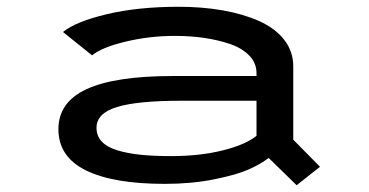

<svg xmlns="http://www.w3.org/2000/svg" viewBox="-20 -532 1090 567"><path d="M507 -512Q577 -512 637.2 -501.5Q697.5 -491 744.8 -470Q792 -449 819 -414.8Q846 -380.5 846 -336V-119.5L925 -39.5L856 15L773.5 -65.5Q749 -47 714.2 -31.5Q679.5 -16 612.8 -2.5Q546 11 466.5 11Q314.5 11 233.5 -29Q152.5 -69 152.5 -150.5Q152.5 -230.5 236.2 -269Q320 -307.5 491 -307.5H737.5V-316Q737.5 -345.5 716.5 -367.5Q695.5 -389.5 660 -401.8Q624.5 -414 583.5 -420Q542.5 -426 496 -426Q421.5 -426 350.8 -409Q280 -392 252 -368.5L166 -437.5Q203 -468 295.2 -490Q387.5 -512 507 -512ZM485.5 -71Q570 -71 637.5 -87.8Q705 -104.5 737.5 -131V-234.5H515Q386 -234.5 325.5 -216Q265 -197.5 265 -154.5Q265 -130.5 280.5 -114Q296 -97.5 326.2 -88.2Q356.5 -79 395 -75Q433.5 -71 485.5 -71Z"/></svg>

Font: League Mono Extended
Style: Regular
Weight: 400
Width: 9
Designer: Tyler Finck
Foundry: The League of Moveable Type / Tyler Finck
Version: Version 2.210